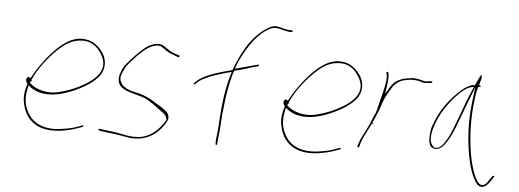

<svg xmlns="http://www.w3.org/2000/svg" viewBox="-55 -904 3269 1210"><g transform="rotate(5 1580.0 -298.5)"><path d="M109 -281C102 -271 109 -258 117 -248L115 -239H114C97 -181 99 -149 110 -107C133 -19 207 45 343 29C384 24 419 16 447 6C460 1 474 -4 487 -8C488 -8 491 -10 493 -16V-17C494 -18 491 -16 492 -17H484L445 -3C418 7 382 13 343 18C259 29 195 4 160 -37C126 -78 101 -136 120 -217L125 -240L140 -227C165 -209 196 -197 240 -194C298 -190 358 -209 406 -229C470 -257 536 -293 574 -348C605 -401 591 -453 568 -487C547 -517 518 -544 479 -555C396 -576 333 -534 277 -480C230 -435 176 -364 141 -299L133 -286L122 -291C117 -293 115 -292 109 -283ZM131 -256 139 -271 138 -268H142L143 -273H139C171 -348 231 -423 283 -473C323 -511 365 -542 419 -548C495 -557 534 -518 558 -480C575 -454 599 -408 565 -354C543 -320 505 -293 473 -275C429 -249 379 -229 325 -215C241 -193 169 -220 132 -255ZM574 -347Z M588 -5C587 -4 587 2 590 5L603 8C630 11 661 16 690 19C726 23 763 32 798 36C881 40 937 10 980 -39C994 -55 1013 -82 1020 -102C1023 -131 1011 -146 990 -161L989 -162H988C981 -169 972 -175 959 -182C945 -189 932 -199 917 -208C888 -225 857 -240 823 -249L778 -259C753 -265 725 -280 712 -297C701 -311 694 -326 700 -354V-356L701 -357C705 -369 712 -384 721 -401V-402C731 -420 751 -443 784 -478C817 -512 844 -534 863 -544C888 -557 915 -566 939 -555L940 -554V-553L964 -538V-537L965 -536C981 -524 1002 -515 1028 -506L1046 -499H1047C1050 -499 1052 -498 1054 -498C1058 -506 1056 -509 1055 -509L1034 -516H1032C1020 -521 1010 -525 999 -530C978 -541 966 -554 947 -564C920 -576 894 -571 859 -554C842 -545 814 -522 778 -485C742 -448 719 -420 711 -405C700 -387 695 -371 690 -355C666 -251 786 -253 863 -222H865C905 -200 945 -169 978 -144C995 -135 1004 -123 1008 -103L1010 -99L1009 -98C975 -38 922 14 851 24C788 32 741 14 694 8C665 5 635 -1 609 -3L593 -5ZM689 -354H690ZM978 -145Z M1160 -340C1160 -338 1160 -336 1165 -336C1166 -336 1169 -337 1169 -337L1184 -352C1195 -362 1213 -373 1233 -382C1271 -401 1326 -417 1374 -430L1393 -435L1387 -416C1351 -292 1345 -177 1339 -76C1338 -48 1330 -6 1330 16L1332 28L1331 29C1331 29 1331 30 1333 32H1334C1337 36 1341 26 1341 24L1342 12C1342 4 1343 -10 1346 -26C1354 -91 1353 -147 1363 -220C1369 -279 1380 -352 1400 -422C1401 -427 1406 -438 1408 -443L1409 -444L1411 -445C1450 -451 1501 -471 1523 -476L1557 -485C1558 -485 1557 -486 1558 -486C1564 -495 1560 -495 1553 -495L1524 -487C1504 -482 1473 -473 1431 -462L1411 -457L1418 -477C1423 -491 1429 -503 1435 -517C1478 -602 1530 -687 1612 -728C1622 -733 1633 -735 1641 -735C1675 -735 1701 -721 1732 -718H1746C1750 -718 1752 -720 1753 -724C1754 -728 1752 -729 1748 -729H1734C1726 -730 1716 -731 1705 -733C1684 -738 1663 -746 1643 -746C1634 -746 1621 -743 1609 -737C1509 -685 1444 -576 1397 -449L1396 -447C1321 -427 1225 -402 1179 -360L1164 -346C1163 -344 1160 -341 1160 -340ZM1399 -420H1400ZM1732 -718Z M1737 -281C1730 -271 1737 -258 1745 -248L1743 -239H1742C1725 -181 1727 -149 1738 -107C1761 -19 1835 45 1971 29C2012 24 2047 16 2075 6C2088 1 2102 -4 2115 -8C2116 -8 2119 -10 2121 -16V-17C2122 -18 2119 -16 2120 -17H2112L2073 -3C2046 7 2010 13 1971 18C1887 29 1823 4 1788 -37C1754 -78 1729 -136 1748 -217L1753 -240L1768 -227C1793 -209 1824 -197 1868 -194C1926 -190 1986 -209 2034 -229C2098 -257 2164 -293 2202 -348C2233 -401 2219 -453 2196 -487C2175 -517 2146 -544 2107 -555C2024 -576 1961 -534 1905 -480C1858 -435 1804 -364 1769 -299L1761 -286L1750 -291C1745 -293 1743 -292 1737 -283ZM1759 -256 1767 -271 1766 -268H1770L1771 -273H1767C1799 -348 1859 -423 1911 -473C1951 -511 1993 -542 2047 -548C2123 -557 2162 -518 2186 -480C2203 -454 2227 -408 2193 -354C2171 -320 2133 -293 2101 -275C2057 -249 2007 -229 1953 -215C1869 -193 1797 -220 1760 -255ZM2202 -347Z M2223 -37C2222 -31 2224 -31 2225 -31C2231 -31 2233 -31 2235 -37L2240 -56C2256 -108 2287 -154 2308 -202C2321 -235 2337 -266 2346 -295C2353 -317 2361 -342 2371 -361L2386 -389L2404 -419C2423 -453 2453 -473 2489 -479L2504 -482C2525 -486 2547 -485 2565 -482C2586 -479 2600 -470 2615 -472H2616C2624 -472 2639 -474 2644 -475H2653C2655 -476 2658 -482 2658 -485C2658 -486 2658 -487 2655 -486H2647C2638 -484 2627 -484 2620 -482H2617C2611 -482 2607 -483 2603 -484L2587 -488C2580 -490 2577 -491 2570 -492L2549 -495C2531 -498 2508 -492 2487 -489L2467 -484L2444 -474C2423 -463 2412 -453 2397 -430L2368 -382L2375 -433C2380 -468 2382 -497 2376 -518V-519C2375 -525 2364 -519 2365 -515L2364 -513C2365 -508 2369 -501 2369 -488C2370 -460 2362 -426 2354 -392C2351 -378 2348 -366 2344 -353C2340 -334 2335 -319 2332 -304L2328 -286C2326 -277 2323 -268 2320 -260L2318 -253H2317C2302 -219 2289 -183 2272 -150C2257 -118 2236 -84 2228 -56ZM2319 -258H2320ZM2303 -186H2309L2310 -192H2304ZM2307 -199V-200ZM2344 -351H2345ZM2486 -489H2487Z M2674 -179C2667 -139 2669 -98 2681 -79C2697 -61 2724 -56 2751 -77C2782 -103 2810 -158 2832 -215C2854 -270 2874 -328 2896 -384L2931 -474L2919 -382C2909 -298 2908 -221 2915 -143C2923 -59 2941 40 2971 97C2985 126 2998 142 3011 147C3041 158 3065 131 3087 96L3100 74C3099 74 3098 73 3097 73C3094 74 3090 76 3088 74L3076 91C3065 110 3041 149 3017 136C3003 131 2992 114 2981 91C2969 66 2958 32 2948 -9C2924 -119 2914 -262 2934 -404C2936 -423 2940 -440 2943 -455L2948 -475L2958 -478H2963C2965 -486 2960 -486 2952 -491L2954 -493C2959 -510 2962 -520 2966 -533C2965 -542 2963 -550 2961 -555C2961 -554 2958 -552 2958 -551C2952 -538 2932 -500 2926 -481L2924 -486C2921 -484 2920 -485 2913 -485C2875 -473 2853 -456 2820 -423C2773 -379 2723 -312 2694 -240C2684 -216 2677 -197 2674 -179ZM2705 -239C2733 -308 2781 -373 2826 -417C2848 -438 2868 -459 2899 -469L2922 -475L2910 -447C2878 -377 2852 -292 2821 -216C2809 -184 2762 -60 2711 -71H2710C2701 -73 2696 -79 2691 -87C2666 -119 2684 -189 2705 -239ZM3076 91V92Z"/></g></svg>

Font: Stray Cat
Style: HlObl
Weight: 100
Version: Version 1.0